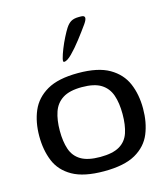

<svg xmlns="http://www.w3.org/2000/svg" viewBox="-111 -825 808 922"><g transform="rotate(-15 293.0 -363.5)"><path d="M293 10Q193 10 136.5 -22Q80 -54 57.5 -109Q35 -164 35 -233Q35 -303 58.5 -358Q82 -413 138 -445.5Q194 -478 293 -478Q392 -478 448 -445.5Q504 -413 527.5 -358Q551 -303 551 -233Q551 -164 528.5 -109Q506 -54 450 -22Q394 10 293 10ZM293 -61Q355 -61 389 -81Q423 -101 436 -139.5Q449 -178 449 -233Q449 -288 435.5 -327Q422 -366 388.5 -387Q355 -408 293 -408Q232 -408 198 -386.5Q164 -365 150.5 -325.5Q137 -286 137 -232Q137 -179 150 -140.5Q163 -102 197 -81.5Q231 -61 293 -61ZM243 -547Q236 -547 240.5 -565Q245 -583 255.5 -609.5Q266 -636 279 -661.5Q292 -687 301 -701Q314 -721 328.5 -729Q343 -737 366 -737H377Q411 -737 383 -697Q361 -666 334 -631Q307 -596 282.5 -571.5Q258 -547 243 -547Z"/></g></svg>

Font: Red Rose
Style: Regular
Weight: 400
Designer: Jaikishan Patel
Version: Version 2.000; ttfautohint (v1.8.3)